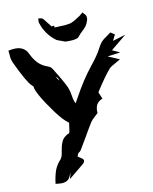

<svg xmlns="http://www.w3.org/2000/svg" viewBox="-105 -1005 926 1163"><g transform="rotate(-10 358.0 -423.0)"><path d="M272 -533.2Q270 -552.7 254.4 -559.6ZM175.8 81.5Q162.6 81.5 141.1 78.6Q146.5 34.2 157.7 0.7Q168.9 -32.7 196.3 -62Q208 -77.6 210.4 -100.6Q211.4 -107.4 212.9 -114Q214.4 -120.6 215.8 -127.4Q219.2 -150.4 230.7 -172.9Q242.2 -195.3 276.4 -210.4Q278.8 -212.9 284.7 -260.3L286.1 -272Q252.9 -294.4 207.8 -356Q162.6 -417.5 136.2 -464.4Q112.3 -507.8 112.3 -522.9V-524.9Q107.4 -530.3 102.5 -534.7Q75.2 -558.6 12.2 -692.9Q3.4 -715.3 2.9 -738.3L0 -765.6Q26.9 -771 44.4 -771Q99.1 -771 120.6 -725.1Q136.2 -690.9 159.4 -666.3Q182.6 -641.6 222.2 -628.4Q236.8 -624 248 -605Q292 -535.2 316.9 -483.9Q327.6 -457 331.1 -429.7Q335.9 -396 345.7 -380.9L363.3 -412.1Q418.9 -514.6 478.5 -588.4Q524.4 -645.5 540.5 -677.7Q550.8 -698.7 565.4 -718.8Q581.1 -735.8 602.5 -749Q615.7 -757.8 627 -767.1L652.3 -750.5L634.3 -713.9L713.9 -737.8L618.2 -659.2L665 -637.2L588.4 -627.4L587.4 -626L656.2 -596.7Q632.8 -582.5 622.6 -577.1Q599.1 -565.9 585.4 -552.2Q548.8 -509.8 494.1 -424.3L493.7 -422.4Q493.7 -417 500 -405.8L510.3 -380.4L502.4 -377Q465.3 -359.9 465.3 -312L466.3 -304.2Q466.3 -303.7 466.1 -301Q465.8 -298.3 447.5 -282.7Q429.2 -267.1 418.5 -251Q392.1 -208.5 368.2 -166Q347.7 -130.9 326.2 -95.2Q319.8 -86.4 309.6 -81.1L301.3 -62.5Q301.3 -59.6 314 -52.7Q321.3 -48.8 328.4 -43.2Q335.4 -37.6 335.4 -29.3Q335.4 -19.5 322.8 -9.3L231.9 65.4L243.2 24.9Q236.8 37.6 231.4 50.3Q218.8 81.5 175.8 81.5ZM366.2 -759.3 348.6 -759.8Q310.1 -774.4 304.9 -775.9Q299.8 -777.3 295.9 -780.3Q234.9 -825.2 211.4 -899.9Q210.4 -904.8 210.4 -910.2Q210.4 -914.1 211.2 -918.2Q211.9 -922.4 211.9 -926.8L219.7 -925.3Q229.5 -924.8 236.8 -920.9Q244.1 -915 250 -906.7Q258.8 -894.5 283.2 -864.7L298.8 -866.7L299.8 -855L329.1 -856.4Q363.3 -856.4 396.5 -862.8Q421.4 -871.1 444.3 -887.7Q453.1 -894 462.4 -899.4Q468.3 -903.3 481.4 -915.5Q500 -897.9 501.7 -889.6Q503.4 -881.3 503.4 -878.4Q503.4 -864.7 493.7 -844.2Q485.8 -827.6 472.2 -814.9Q442.4 -787.6 432.4 -773.4Q422.4 -759.3 366.2 -759.3Z"/></g></svg>

Font: Unutterable
Style: Regular
Weight: 400
Designer: GGBotNet
Foundry: f0n7.com
Version: 1.00